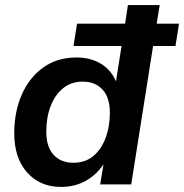

<svg xmlns="http://www.w3.org/2000/svg" viewBox="-20 -725 724 755"><path d="M220 10Q137 10 86.5 -47Q36 -104 36 -201Q36 -285 65.5 -352.5Q95 -420 150 -459.5Q205 -499 281 -499Q334 -499 375 -475.5Q416 -452 436 -405L458 -544H269L283 -632H472L483 -705H608L596 -632H684L670 -544H582L496 0H374L387 -79Q359 -37 316.5 -13.5Q274 10 220 10ZM269 -85Q315 -85 346.5 -111Q378 -137 395 -182Q412 -227 412 -282Q412 -341 383.5 -372.5Q355 -404 305 -404Q260 -404 228 -378Q196 -352 179 -307.5Q162 -263 162 -207Q162 -148 190.5 -116.5Q219 -85 269 -85Z"/></svg>

Font: Nunito Sans
Style: Bold Italic
Weight: 700
Italic angle: -9°
Designer: Vernon Adams
Foundry: Vernon Adams
Version: Version 3.006; ttfautohint (v1.8.3)